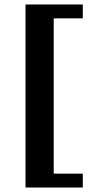

<svg xmlns="http://www.w3.org/2000/svg" viewBox="-20 -709 416 858"><path d="M94 129V-689H220V129ZM94 129V67H350V129ZM94 -627V-689H350V-627Z"/></svg>

Font: Montagu Slab Medium
Style: Regular
Weight: 500
Version: Version 1.000